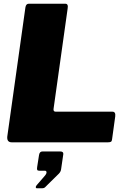

<svg xmlns="http://www.w3.org/2000/svg" viewBox="-20 -762 683 1028"><path d="M116 -722Q119 -742 134 -742H330Q347 -742 342 -715L267 -181Q264 -164 278 -164H582Q600 -164 597 -139L580 -16Q579 -6 574 -3Q569 0 557 0H43Q16 0 19 -31L116 -722ZM177 246Q172 246 171.5 241Q171 236 176 230L221 178Q230 167 229 159.5Q228 152 220 152H190Q182 152 179.5 148Q177 144 179 132L189 68Q192 49 207 49H303Q320 49 319 63L307 145Q305 158 295 168L235 227Q228 234 222 240Q216 246 205 246H177Z"/></svg>

Font: Libre Franklin Thin Black
Style: Italic
Weight: 900
Italic angle: -8°
Version: Version 2.000